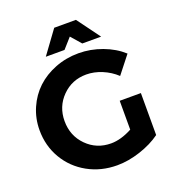

<svg xmlns="http://www.w3.org/2000/svg" viewBox="-160 -1032 1065 1169"><g transform="rotate(-20 372.5 -448.0)"><path d="M395 -824.2 336.9 -758.8H215.8L324.2 -907.2H464.8L574.2 -758.8H452.1ZM546.9 -166V-353H684.1V-81.1Q627.9 -40 550 -14.4Q472.2 11.2 399.9 11.2Q295.4 11.2 210 -36.1Q124.5 -83.5 75.7 -166.5Q26.9 -249.5 26.9 -351.1Q26.9 -426.8 56.2 -493.7Q85.4 -560.5 136.2 -608.2Q187 -655.8 257.8 -683.3Q328.6 -710.9 409.2 -710.9Q486.8 -710.9 561.8 -683.1Q636.7 -655.3 689.9 -606.9L601.1 -494.1Q562 -530.8 511 -552Q460 -573.2 409.2 -573.2Q316.4 -573.2 252.7 -509Q189 -444.8 189 -351.1Q189 -255.9 252.9 -191.4Q316.9 -127 410.2 -127Q473.6 -127 546.9 -166Z"/></g></svg>

Font: Montserrat arm SemiBold
Style: Regular
Weight: 600
Designer: Julieta Ulanovsky
Foundry: Julieta Ulanovsky
Version: Version 6.000;PS 006.000;hotconv 1.0.88;makeotf.lib2.5.64775